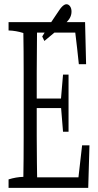

<svg xmlns="http://www.w3.org/2000/svg" viewBox="-20 -909 469 919"><path d="M387.2 -803.2Q389.6 -707.5 392.1 -601.6Q392.1 -601.6 357.4 -601.6Q349.1 -682.1 340.3 -752.9Q340.3 -752.9 157.2 -752.9Q155.8 -629.4 155.8 -561.5Q155.8 -504.4 155.8 -437.5Q155.8 -437.5 272 -437.5Q276.9 -499.5 281.7 -551.8Q281.7 -551.8 308.1 -551.8Q308.1 -419.9 308.1 -278.3Q308.1 -278.3 281.7 -278.3Q276.9 -339.8 272.5 -391.6Q272.5 -391.6 155.8 -391.6Q155.8 -329.1 155.8 -256.8Q155.8 -191.4 156.7 -128.9Q157.2 -99.6 157.7 -60.1Q157.7 -60.1 355.5 -60.1Q364.3 -141.6 373 -213.4Q373 -213.4 408.2 -213.4Q405.3 -116.7 402.3 -9.8Q402.3 -9.8 21 -9.8Q21 -34.7 21 -50.3Q56.6 -61.5 91.8 -62.5Q93.3 -142.6 93.3 -251Q93.3 -411.1 93.3 -560.5Q93.3 -670.4 91.8 -751Q56.2 -762.2 21 -763.2Q21 -788.1 21 -803.2Q21 -803.2 387.2 -803.2ZM285.6 -790.5Q261.7 -770.5 238.3 -751.2Q214.8 -731.9 192.4 -712.9Q192.4 -712.9 182.1 -734.4Q217.8 -794.4 253.4 -845.2Q268.6 -869.6 279.1 -879.2Q289.6 -888.7 297.9 -888.7Q308.1 -888.7 315.2 -878.9Q322.3 -869.1 322.3 -853.5Q322.3 -837.9 314.7 -823.5Q307.1 -809.1 285.6 -790.5Z"/></svg>

Font: Scarab Serif
Style: Light
Weight: 300
Designer: John Roberts
Foundry: Scarab
Version: 1.0